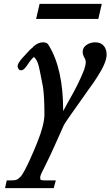

<svg xmlns="http://www.w3.org/2000/svg" viewBox="-20 -663 572 994"><path d="M88 -299C103 -299 110 -312 117 -320C126 -332 142 -359 156 -368C163 -361 170 -351 175 -339C180 -327 189 -286 202 -216C207 -184 210 -135 210 -70C210 -36 198 12 173 74C160 108 108 231 86 252C68 270 65 271 23 271H15L6 311H258L269 271H215C202 271 194 270 190 268C188 260 187 255 190 246L194 235L214 195C255 113 277 58 310 -14C315 -25 350 -75 415 -166C454 -223 454 -218 485 -267C516 -315 532 -353 532 -380C532 -417 512 -444 473 -444C440 -444 408 -424 408 -396C408 -384 411 -375 416 -366C421 -358 424 -350 424 -341C424 -332 421 -320 416 -303C398 -256 371 -201 335 -139L307 -88V-92C307 -235 282 -348 232 -429C227 -439 217 -444 204 -444C185 -444 167 -436 151 -420C151 -419 149 -416 144 -413C141 -411 137 -407 132 -402C126 -396 114 -383 97 -364C80 -345 71 -330 71 -321C72 -310 78 -299 88 -299ZM185 -643 167 -565H489L507 -643Z"/></svg>

Font: fbb
Style: Bold Italic
Weight: 700
Italic angle: -12°
Designer: David J. Perry, Michael Sharpe
Version: Version 0.991